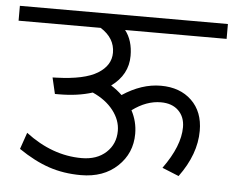

<svg xmlns="http://www.w3.org/2000/svg" viewBox="-63 -703 901 741"><g transform="rotate(5 388.0 -332.0)"><path d="M471.2 -193.1Q471.2 -117.8 417.3 -67Q363.5 -16.2 276 -16.2Q208.8 -16.2 151.9 -35.4Q95 -54.6 33.4 -96.6L55.6 -160.8Q159.3 -81.9 273 -81.9Q332.2 -81.9 367.8 -114.8Q403.4 -147.6 403.4 -198.7Q403.4 -240.1 374.4 -277.6Q345.3 -315 294.2 -337.7Q237.1 -319.5 163.8 -319.5H149.1L134.5 -382.2L149.6 -382.7Q257.8 -386.2 308.1 -417.1Q358.4 -447.9 358.4 -497.5Q358.4 -554.1 302.8 -589H-15.2V-646.6H790.7V-589H397.4Q427.2 -551.1 427.2 -491.4Q427.2 -418.1 362.5 -371.1Q386.2 -356.4 405.5 -337.7Q479.8 -386.8 554.1 -386.8Q628.4 -386.8 673.4 -343.5Q718.4 -300.3 718.4 -226.5Q718.4 -135.5 652.2 -45.5L587.5 -71.8Q652.7 -161.8 652.7 -234.6Q652.7 -274.5 627.9 -298.8Q603.1 -323.1 559.7 -323.1Q503.5 -323.1 448.9 -282.6Q471.2 -240.6 471.2 -193.1Z"/></g></svg>

Font: Khula
Style: Regular
Weight: 400
Designer: Erin McLaughlin, Steve Matteson
Version: Version 1.000;PS 1.0;hotconv 1.0.72;makeotf.lib2.5.5900; ttf